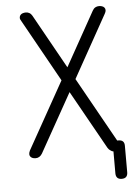

<svg xmlns="http://www.w3.org/2000/svg" viewBox="-59 -786 719 986"><g transform="rotate(-5 300.0 -293.0)"><path d="M515 -698 336 -377 522 -44H529Q544 -44 551.5 -36.5Q559 -29 559 -14V123Q559 138 551.5 146Q544 154 528.5 154Q513 154 505.5 146Q498 138 498 123V10Q490 9 484 4Q475 -1 469 -11L300 -313L131 -11Q125 -1 116.5 4.5Q108 10 97 10Q89 10 82 7.5Q75 5 70.5 -0.5Q66 -6 66 -13.5Q66 -21 71 -32L264 -377L85 -698Q78 -708 78.5 -716Q79 -724 83.5 -729.5Q88 -735 95.5 -737.5Q103 -740 112 -740Q122 -740 130.5 -735Q139 -730 145 -719L300 -441L455 -719Q461 -730 469.5 -735Q478 -740 489 -740Q497 -740 504.5 -737.5Q512 -735 516.5 -729.5Q521 -724 521 -716Q521 -708 515 -698Z"/></g></svg>

Font: Maple Mono ExtraLight
Style: Regular
Weight: 275
Monospace: yes
Designer: subframe7536
Version: Version 7.000